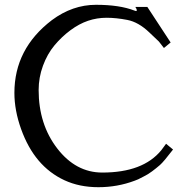

<svg xmlns="http://www.w3.org/2000/svg" viewBox="-20 -769 781 800"><path d="M406 -50Q576 -50 652 -143L672 -170L701 -146Q662 -95 646.5 -81.5Q631 -68 613.5 -55Q596 -42 579.5 -34Q563 -26 556 -22L541 -16Q469 11 390 11Q311 11 248.5 -18Q186 -47 141 -100Q96 -153 68 -231Q40 -309 40 -382Q40 -566 196 -685Q282 -749 380 -749Q478 -749 540 -725Q545 -723 547.5 -723Q550 -723 550 -727Q550 -731 544 -740H594L691 -592L663 -569L642 -596L602 -634Q557 -677 510.5 -686Q464 -695 424 -695Q384 -695 347 -682.5Q310 -670 273.5 -643Q237 -616 207 -580Q177 -544 159 -495Q141 -446 141 -394Q141 -251 218.5 -150.5Q296 -50 406 -50Z"/></svg>

Font: Sawarabi Mincho
Style: Regular
Weight: 400
Version: Version 1.00